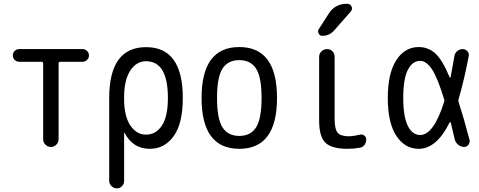

<svg xmlns="http://www.w3.org/2000/svg" viewBox="-20 -780 2540 1019"><path d="M82 -452.1Q68.4 -452.1 58.1 -461.9Q47.9 -471.7 47.9 -485.8Q47.9 -500 58.1 -509.8Q68.4 -519.5 82 -519.5H418Q431.6 -519.5 441.9 -509.8Q452.1 -500 452.1 -485.8Q452.1 -471.7 441.9 -461.9Q431.6 -452.1 418 -452.1H299.8Q291 -452.1 291 -443.4V-41Q291 -24.4 278.8 -12.2Q266.6 0 250 0Q233.4 0 221.2 -12.2Q209 -24.4 209 -41V-443.4Q209 -452.1 200.2 -452.1Z M638.7 -264.6V-254.9Q638.7 -164.1 671.4 -114.7Q704.1 -65.4 754.9 -65.4Q807.6 -65.4 839.4 -113.8Q871.1 -162.1 871.1 -259.8Q871.1 -455.1 754.9 -455.1Q704.1 -455.1 671.4 -405.3Q638.7 -355.5 638.7 -264.6ZM559.6 179.7V-259.8Q559.6 -529.3 754.9 -529.8Q950.2 -530.3 950.2 -259.8Q950.2 -125 901.9 -57.6Q853.5 9.8 775.4 9.8Q685.5 9.8 641.6 -74.2Q641.6 -75.2 639.6 -75.2Q638.7 -75.2 638.7 -74.2V179.7Q638.7 196.3 627.4 208Q616.2 219.7 600.1 219.7Q584 219.7 571.8 208Q559.6 196.3 559.6 179.7Z M1339.4 -415.5Q1310.5 -460.9 1250 -460.9Q1189.5 -460.9 1160.6 -415.5Q1131.8 -370.1 1131.8 -260.3Q1131.8 -150.4 1160.6 -104.5Q1189.5 -58.6 1250 -58.6Q1310.5 -58.6 1339.4 -104.5Q1368.2 -150.4 1368.2 -260.3Q1368.2 -370.1 1339.4 -415.5ZM1450.2 -260.3Q1450.2 9.8 1250 9.8Q1049.8 9.8 1049.8 -260.3Q1049.8 -530.3 1250 -530.3Q1450.2 -530.3 1450.2 -260.3Z M1890.6 -65.4Q1903.3 -68.4 1913.6 -60.5Q1923.8 -52.7 1923.8 -40Q1923.8 -30.3 1919.9 -20.5Q1916 -10.7 1908.7 -4.4Q1901.4 2 1890.6 3.9Q1857.4 9.8 1824.2 9.8Q1740.2 9.8 1707 -22.5Q1673.8 -54.7 1673.8 -139.6V-478.5Q1673.8 -495.1 1686 -507.3Q1698.2 -519.5 1715.8 -519.5Q1733.4 -519.5 1744.6 -507.8Q1755.9 -496.1 1755.9 -478.5V-150.4Q1755.9 -94.7 1772 -75.7Q1788.1 -56.6 1834 -56.6Q1858.4 -57.6 1890.6 -65.4ZM1689.5 -589.8Q1677.7 -589.8 1671.4 -602.1Q1665 -614.3 1670.9 -624L1727.5 -711.9Q1742.2 -734.4 1766.1 -747.1Q1790 -759.8 1816.4 -759.8H1822.3Q1838.9 -759.8 1845.7 -745.6Q1852.5 -731.4 1840.8 -717.8L1754.9 -620.1Q1729.5 -589.8 1689.5 -589.8Z M2210 -457Q2168.9 -457 2144.5 -409.2Q2120.1 -361.3 2120.1 -259.8Q2120.1 -160.2 2144.5 -111.8Q2168.9 -63.5 2210 -63.5Q2281.2 -63.5 2336.9 -238.3Q2339.8 -246.1 2336.9 -253.9Q2301.8 -369.1 2272 -413.1Q2242.2 -457 2210 -457ZM2202.1 9.8Q2128.9 9.8 2083.5 -59.1Q2038.1 -127.9 2038.1 -259.8Q2038.1 -390.6 2083 -460.4Q2127.9 -530.3 2202.1 -530.3Q2252 -530.3 2289.6 -497.1Q2327.1 -463.9 2366.2 -370.1Q2369.1 -364.3 2371.1 -370.1Q2381.8 -422.9 2391.6 -482.4Q2394.5 -499 2407.2 -509.3Q2419.9 -519.5 2435.5 -519.5Q2450.2 -519.5 2460.4 -508.3Q2470.7 -497.1 2467.8 -482.4Q2442.4 -350.6 2414.1 -254.9Q2411.1 -246.1 2414.1 -238.3Q2441.4 -153.3 2471.7 -39.1Q2475.6 -25.4 2466.8 -12.7Q2458 0 2443.4 0Q2426.8 0 2412.6 -11.2Q2398.4 -22.5 2393.6 -39.1Q2391.6 -46.9 2383.8 -80.6Q2376 -114.3 2372.1 -129.9Q2371.1 -131.8 2369.1 -131.8Q2367.2 -131.8 2366.2 -129.9Q2296.9 9.8 2202.1 9.8Z"/></svg>

Font: Rounded Mgen+ 2m regular
Style: Regular
Weight: 400
Designer: [Source Han Sans]
Ryoko NISHIZUKA  (kana & ideographs); Paul D. Hunt (Latin, Greek & Cyrillic); Wenlong ZHANG  (bopomofo
Version: Version 1.059.20150602